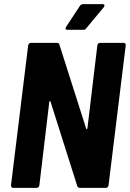

<svg xmlns="http://www.w3.org/2000/svg" viewBox="-20 -907 627 927"><path d="M476 -887H381C376 -887 369 -884 366 -879L299 -777C294 -769 296 -763 305 -763H382C388 -763 392 -764 396 -770L481 -872C487 -880 485 -887 476 -887ZM450 -688 402 -287C401 -282 397 -282 396 -286L267 -691C265 -698 261 -700 255 -700H130C123 -700 117 -695 116 -688L33 -12C33 -5 37 0 44 0H157C164 0 169 -5 170 -12L218 -415C218 -420 222 -420 224 -416L353 -9C355 -2 360 0 366 0H491C498 0 503 -5 504 -12L587 -688C588 -695 584 -700 577 -700H463C456 -700 451 -695 450 -688Z"/></svg>

Font: Barlow Semi Condensed
Style: Bold Italic
Weight: 700
Width: 4
Italic angle: -7°
Designer: Jeremy Tribby
Foundry: Tribby Type
Version: Version 1.422;hotconv 1.0.109;makeotfexe 2.5.65596